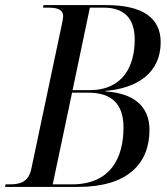

<svg xmlns="http://www.w3.org/2000/svg" viewBox="-42 -734 657 754"><path d="M-22 0H266C456 0 545 -89 545 -224C545 -318 482 -368 372 -375V-377C497 -387 589 -448 589 -568C589 -664 518 -714 375 -714H129L127 -704H145C179 -704 206 -699 206 -670C206 -664 203 -648 201 -639L81 -71C70 -18 36 -10 -5 -10H-20ZM310 -380H243L311 -704H365C445 -704 487 -663 487 -578C487 -476 442 -380 310 -380ZM240 -10H165L241 -370H305C398 -370 443 -324 443 -234C443 -112 391 -10 240 -10Z"/></svg>

Font: Noto Serif Display SemiCondensed
Style: Italic
Weight: 400
Width: 4
Italic angle: -12°
Designer: Monotype Design Team
Foundry: Monotype Imaging Inc.
Version: Version 2.009